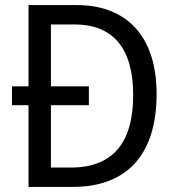

<svg xmlns="http://www.w3.org/2000/svg" viewBox="-20 -734 692 754"><path d="M282 -714H92V-395H27V-321H92V0H266C476 0 595 -124 595 -365C595 -593 476 -714 282 -714ZM273 -638C420 -638 503 -549 503 -361C503 -173 423 -76 258 -76H180V-321H329V-395H180V-638Z"/></svg>

Font: Noto Sans Khmer UI SemiCondensed
Style: Regular
Weight: 400
Width: 4
Designer: Danh Hong and the Monotype Design Team
Foundry: Monotype Imaging Inc.
Version: Version 2.002